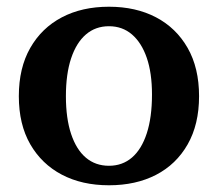

<svg xmlns="http://www.w3.org/2000/svg" viewBox="-20 -540 648 571"><path d="M304 11Q224 11 164 -20.5Q104 -52 70 -111Q36 -170 36 -254Q36 -338 70 -397.5Q104 -457 164 -488.5Q224 -520 304 -520Q384 -520 444 -488.5Q504 -457 538 -397.5Q572 -338 572 -254Q572 -170 538 -110.5Q504 -51 444 -20Q384 11 304 11ZM304 -47Q344 -47 372.5 -71.5Q401 -96 416.5 -143.5Q432 -191 432 -259Q432 -323 416.5 -368Q401 -413 372.5 -437.5Q344 -462 304 -462Q264 -462 235.5 -437.5Q207 -413 191.5 -366.5Q176 -320 176 -254Q176 -188 191.5 -141.5Q207 -95 235.5 -71Q264 -47 304 -47Z"/></svg>

Font: Montagu Slab Medium
Style: Regular
Weight: 500
Version: Version 1.000